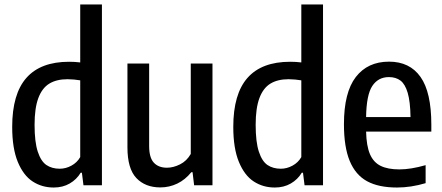

<svg xmlns="http://www.w3.org/2000/svg" viewBox="-20 -828 1976 858"><path d="M34.5 -261Q34.5 -408 98 -480Q161.5 -552 289 -552Q315 -552 338.5 -549V-808H435.5V0H353L346 -56H340.5Q322.5 -26 291.5 -8Q260.5 10 220 10Q167.5 10 126 -17Q84.5 -44 59.5 -104.5Q34.5 -165 34.5 -261ZM338.5 -126V-469Q327.5 -471 311.2 -472.5Q295 -474 282 -474Q232.5 -474 200.2 -454.2Q168 -434.5 151.2 -389.5Q134.5 -344.5 134.5 -270Q134.5 -193.5 148.8 -150.2Q163 -107 187.5 -90.5Q212 -74 247 -74Q274 -74 299.2 -87.8Q324.5 -101.5 338.5 -126Z M549.5 -169.5V-544H646.5V-175.5Q646.5 -123.5 667.5 -101Q688.5 -78.5 726 -78.5Q754.5 -78.5 784.5 -93.5Q814.5 -108.5 832.5 -140V-544H929.5V0H847.5L840.5 -58.5H835Q807.5 -24.5 772 -7.5Q736.5 9.5 696.5 9.5Q629 9.5 589.2 -32.5Q549.5 -74.5 549.5 -169.5Z M1022.5 -261Q1022.5 -408 1086 -480Q1149.5 -552 1277 -552Q1303 -552 1326.5 -549V-808H1423.5V0H1341L1334 -56H1328.5Q1310.5 -26 1279.5 -8Q1248.5 10 1208 10Q1155.5 10 1114 -17Q1072.5 -44 1047.5 -104.5Q1022.5 -165 1022.5 -261ZM1326.5 -126V-469Q1315.5 -471 1299.2 -472.5Q1283 -474 1270 -474Q1220.5 -474 1188.2 -454.2Q1156 -434.5 1139.2 -389.5Q1122.5 -344.5 1122.5 -270Q1122.5 -193.5 1136.8 -150.2Q1151 -107 1175.5 -90.5Q1200 -74 1235 -74Q1262 -74 1287.2 -87.8Q1312.5 -101.5 1326.5 -126Z M1907.5 -240H1616Q1617.5 -176 1633.2 -139.2Q1649 -102.5 1681 -86.8Q1713 -71 1765 -71Q1816 -71 1882 -90V-9.5Q1816.5 10 1754 10Q1672 10 1620.2 -18.2Q1568.5 -46.5 1542.8 -108.8Q1517 -171 1517 -273Q1517 -415 1570 -483.8Q1623 -552.5 1718.5 -552.5Q1811 -552.5 1859.2 -484.2Q1907.5 -416 1907.5 -271ZM1616 -305H1814.5Q1813.5 -373.5 1802 -412.8Q1790.5 -452 1769.8 -467.8Q1749 -483.5 1718 -483.5Q1670 -483.5 1643.8 -444Q1617.5 -404.5 1616 -305Z"/></svg>

Font: Encode Sans Condensed Medium
Style: Regular
Weight: 500
Width: 3
Designer: Multiple Designers
Foundry: Impallari Type
Version: Version 2.000